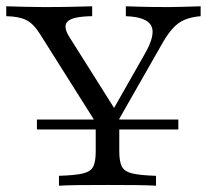

<svg xmlns="http://www.w3.org/2000/svg" viewBox="-32 -591 659 611"><path d="M85.5 -179V-210.5H535.5V-179ZM298.4 -160.5 96 -481.5Q75 -515.3 52 -527Q29 -538.7 -12.1 -539.5V-571Q15.3 -570.2 45.6 -569.4Q75.8 -568.5 106.5 -568.5Q158.9 -568.5 196.8 -569.4Q234.7 -570.2 261.3 -571V-539.5Q200.8 -538.7 183.9 -523.4Q166.9 -508.1 188.7 -473.4L341.1 -231.5L316.9 -222.6L428.2 -418.5Q463.7 -479.8 449.6 -508.5Q435.5 -537.1 368.5 -539.5V-571Q386.3 -570.2 422.2 -569.4Q458.1 -568.5 506.5 -568.5Q529.8 -568.5 552 -569.4Q574.2 -570.2 606.5 -571V-539.5Q577.4 -537.1 556.9 -528.6Q536.3 -520.2 520.6 -503.6Q504.8 -487.1 487.9 -458.9L317.7 -160.5ZM155.6 0V-31.5Q207.3 -33.1 232.3 -39.1Q257.3 -45.2 264.9 -61.3Q272.6 -77.4 272.6 -108.9V-250.8L317.7 -191.9L347.6 -239.5V-108.9Q347.6 -77.4 355.6 -61.3Q363.7 -45.2 388.7 -39.1Q413.7 -33.1 464.5 -31.5V0Q439.5 -1.6 399.2 -2Q358.9 -2.4 311.3 -2.4Q260.5 -2.4 220.2 -2Q179.8 -1.6 155.6 0Z"/></svg>

Font: Playfair 12pt Light
Style: Regular
Weight: 300
Designer: Claus Eggers Sørensen
Foundry: Claus Eggers Sørensen
Version: Version 2.000;gftools[0.9.28]